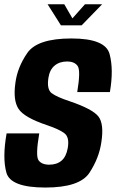

<svg xmlns="http://www.w3.org/2000/svg" viewBox="-20 -858 533 882"><path d="M259.9 -741.6H355L449.2 -838.4H370.3L312.7 -773.6L275.3 -838.4H198.7ZM188.3 3.5Q346.5 3.5 391 -64.5Q435.5 -132.5 445.7 -205.6Q458.5 -289.1 432 -323Q405.5 -356.9 301.3 -392.5Q240.1 -412.5 217.1 -430.2Q194.1 -447.9 202.6 -501.4Q208.4 -538.1 231.1 -556.8Q253.8 -575.6 288.7 -575.6Q321.9 -575.6 336.7 -555Q351.4 -534.4 334.8 -435H484.8Q502.7 -538.5 483.4 -609.9Q464.2 -681.3 308.1 -681.3Q151.3 -681.3 105.3 -614.5Q59.4 -547.7 50.6 -476.1Q39.4 -397.1 65.3 -357.7Q91.1 -318.3 195.1 -283.3Q252.3 -264 276 -245.8Q299.8 -227.6 291.3 -178.1Q284.2 -138 262.5 -119.8Q240.8 -101.5 206.1 -101.5Q171.2 -101.5 156.9 -122Q142.6 -142.6 160.3 -245.1H10.3Q-9.7 -132.6 9.5 -64.5Q28.8 3.5 188.3 3.5Z"/></svg>

Font: Anybody Thin Condensed
Style: Italic
Weight: 100
Width: 3
Italic angle: -10°
Version: Version 1.113;gftools[0.9.25]